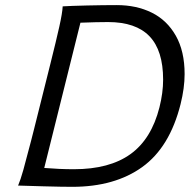

<svg xmlns="http://www.w3.org/2000/svg" viewBox="-20 -721 737 746"><path d="M223.6 -696.3Q253.4 -698.2 317.6 -699.7Q381.8 -701.2 433.6 -701.2Q510.3 -701.2 569.6 -671.9Q628.9 -642.6 663.1 -582.3Q697.3 -522 697.3 -433.1Q697.3 -379.4 681.6 -316.4Q639.6 -148.9 532.7 -72Q425.8 4.9 260.7 4.9Q222.2 4.9 148.4 2.9Q74.7 1 50.3 0Q59.6 -21.5 70.6 -60.5Q81.5 -99.6 100.6 -173.3L111.8 -217.3L175.3 -471.2Q198.7 -564.5 210.4 -617.2Q222.2 -669.9 223.6 -696.3ZM267.1 -63.5Q405.3 -63.5 486.8 -122.1Q568.4 -180.7 599.6 -304.2Q613.8 -360.8 613.8 -411.6Q613.8 -524.9 560.8 -580.1Q507.8 -635.3 399.9 -635.3Q358.4 -635.3 292.5 -632.8L151.9 -68.4Q211.9 -63.5 267.1 -63.5Z"/></svg>

Font: Lesson One Light
Style: Italic
Weight: 300
Italic angle: -14°
Designer: But Ko, Victor Gaultney, Annie Olsen, Julie Remington, Don Collingsworth, Eric Hays, Becca Hirsbrunner
Version: Version 1.100